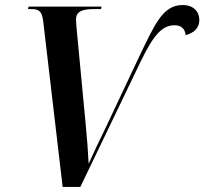

<svg xmlns="http://www.w3.org/2000/svg" viewBox="-20 -740 809 760"><path d="M151 -656 228 0H298L538 -499C590 -606 624 -640 671 -640C699 -640 712 -625 715 -601C746 -609 769 -628 769 -661C769 -693 747 -720 703 -720C623 -720 592 -643 523 -499L398 -234C378 -194 347 -128 331 -92C329 -133 324 -200 319 -250L283 -630C282 -640 281 -654 281 -663C281 -696 308 -704 352 -704H380L382 -714H93L91 -704H104C134 -704 146 -696 151 -656Z"/></svg>

Font: Noto Serif Display SemiCondensed SemiBold
Style: Italic
Weight: 600
Width: 4
Italic angle: -12°
Designer: Monotype Design Team
Foundry: Monotype Imaging Inc.
Version: Version 2.009